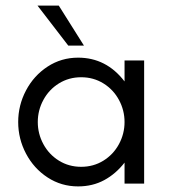

<svg xmlns="http://www.w3.org/2000/svg" viewBox="-20 -656 605 686"><path d="M45 -220Q45 -280 73 -333Q101 -386 150 -418Q199 -450 259 -450Q360 -450 425 -365V-440H495V0H425V-75Q394 -35 352.5 -12.5Q311 10 259 10Q199 10 150 -22Q101 -54 73 -107Q45 -160 45 -220ZM425 -220Q425 -262 405 -299Q385 -336 349.5 -358Q314 -380 270 -380Q226 -380 190.5 -358Q155 -336 135 -299Q115 -262 115 -220Q115 -178 135 -141Q155 -104 190.5 -82Q226 -60 270 -60Q314 -60 349.5 -82Q385 -104 405 -141Q425 -178 425 -220ZM114 -636H190L280 -493H224Z"/></svg>

Font: Teachers[wght]
Style: Regular
Weight: 400
Designer: Alfredo Marco Pradil & Chank Diesel
Version: Version 1.000;Glyphs 3.1.2 (3151)